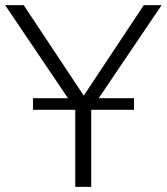

<svg xmlns="http://www.w3.org/2000/svg" viewBox="-25 -725 647 745"><path d="M0 0ZM0 0ZM267 0V-302L-5 -705H67L300 -354L533 -705H602L329 -301V0ZM103 -299V-344H495V-299Z"/></svg>

Font: Winston Light
Style: Regular
Weight: 300
Designer: Original fonts by Vernon Adams / Changes by Cristiano Sobral
Foundry: Original fonts by Vernon Adams / Changes by Cristiano Sobral
Version: Version 2.503;July 17, 2020;FontCreator 13.0.0.2655 64-bit